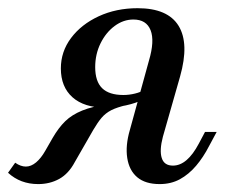

<svg xmlns="http://www.w3.org/2000/svg" viewBox="-66 -447 575 478"><path d="M331.5 11.3Q296 11.3 275.8 -5.6Q255.6 -22.6 250.8 -53.6Q246 -84.7 257.3 -123.4L304.8 -296Q319.4 -345.2 308.9 -371.8Q298.4 -398.4 266.1 -398.4Q241.1 -398.4 219.4 -382.3Q197.6 -366.1 184.3 -339.1Q171 -312.1 171 -279.8Q171 -244.4 188.3 -227.4Q205.6 -210.5 241.1 -210.5Q255.6 -210.5 270.2 -214.1Q284.7 -217.7 293.5 -223.4L289.5 -199.2Q273.4 -190.3 247.6 -184.7Q221.8 -179 196.8 -179Q143.5 -179 114.5 -204.8Q85.5 -230.6 85.5 -276.6Q85.5 -318.5 110.9 -352.4Q136.3 -386.3 179.8 -406.5Q223.4 -426.6 276.6 -426.6Q351.6 -426.6 378.6 -382.7Q405.6 -338.7 382.3 -256.5L339.5 -106.5Q330.6 -72.6 336.7 -53.6Q342.7 -34.7 364.5 -34.7Q382.3 -34.7 398.4 -48.4Q414.5 -62.1 429 -89.5L444.4 -118.5H473.4L454.8 -83.9Q440.3 -55.6 422.2 -34.3Q404 -12.9 381.9 -0.8Q359.7 11.3 331.5 11.3ZM29 11.3Q-15.3 11.3 -46 -16.9L-28.2 -41.9Q-14.5 -32.3 -1.6 -32.3Q11.3 -32.3 23.8 -42.7Q36.3 -53.2 46.8 -71.8L65.3 -104Q79.8 -129 96.4 -145.2Q112.9 -161.3 138.7 -171.8Q164.5 -182.3 204.8 -187.9L249.2 -185.5Q225 -179.8 210.9 -172.6Q196.8 -165.3 187.1 -154Q177.4 -142.7 166.1 -123.4L120.2 -43.5Q104.8 -14.5 81.5 -1.6Q58.1 11.3 29 11.3Z"/></svg>

Font: Playfair 5pt SemiExpanded Light Medium
Style: Italic
Weight: 500
Italic angle: -15.6°
Version: Version 2.001;gftools[0.9.30]